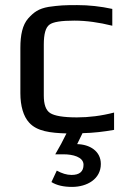

<svg xmlns="http://www.w3.org/2000/svg" viewBox="-20 -514 504 754"><path d="M308 133C308 160 292 173 261 173C242 173 223 167 203 156L182 201C203 214 230 220 263 220C322 220 376 189 376 130C376 79 332 53 283 52L304 9C348 8 389 3 428 -4V-72C378 -59 329 -53 282 -53C229 -53 194 -59 177 -70C160 -81 152 -104 152 -139V-339C152 -380 159 -406 174 -417C188 -428 221 -433 272 -433C319 -433 369 -426 421 -413V-479C375 -489 329 -494 283 -494C232 -494 214 -493 171 -487C131 -480 113 -466 91 -442C68 -416 60 -376 60 -326V-148C60 -98 72 -57 94 -33C125 2 178 8 241 10C228 37 213 65 197 92H230C265 92 308 102 308 133Z"/></svg>

Font: Gamestation Text
Style: Bold
Weight: 400
Designer: Jonas Hecksher
Foundry: Jonas Hecksher, Playtypeª, e-types AS
Version: Version 1.003